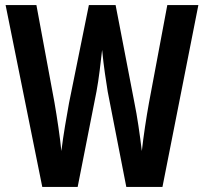

<svg xmlns="http://www.w3.org/2000/svg" viewBox="-20 -734 801 754"><path d="M759 -714 618 0H476L403 -374Q398 -404 392 -446Q386 -488 381 -538Q377 -502 371.5 -457.5Q366 -413 359 -375L285 0H146L2 -714H123L194 -331Q202 -285 209.5 -233Q217 -181 221 -141Q227 -189 235.5 -240Q244 -291 251 -329L329 -714H434L508 -330Q516 -291 523.5 -241Q531 -191 537 -141Q542 -186 549.5 -236Q557 -286 565 -330L637 -714Z"/></svg>

Font: Noto Sans Bengali ExtraCondensed SemiBold
Style: Regular
Weight: 600
Width: 2
Designer: Joana Ranito - Universal Thirst; Jelle Bosma - Monotype Design Team
Foundry: Universal Thirst ehf.
Version: Version 3.000; ttfautohint (v1.8.4.7-5d5b)